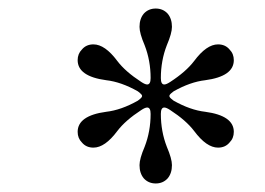

<svg xmlns="http://www.w3.org/2000/svg" viewBox="-20 -720 620 450"><path d="M162 -411Q162 -449 229 -458Q264 -462 303 -484L308 -488Q313 -492 313 -495Q313 -498 308 -502L303 -506Q264 -528 229 -532Q162 -541 162 -579Q162 -594 172 -604Q182 -616 199 -616Q226 -616 255 -577Q274 -552 311 -528Q320 -522 325 -522Q333 -522 333 -537Q333 -578 319 -614Q307 -642 307 -657Q307 -676 317 -688Q328 -700 345 -700Q362 -700 373 -688Q383 -676 383 -657Q383 -642 371 -614Q357 -578 357 -537Q357 -522 365 -522Q370 -522 379 -528Q416 -552 435 -577Q464 -616 491 -616Q508 -616 518 -604Q528 -594 528 -579Q528 -541 461 -532Q426 -528 387 -506L382 -502Q377 -498 377 -495Q377 -492 382 -488L387 -484Q426 -462 461 -458Q528 -449 528 -411Q528 -396 518 -386Q508 -374 491 -374Q464 -374 435 -413Q416 -438 379 -462Q370 -468 365 -468Q357 -468 357 -453Q357 -412 371 -376Q383 -348 383 -333Q383 -314 373 -302Q362 -290 345 -290Q328 -290 317 -302Q307 -314 307 -333Q307 -348 319 -376Q333 -412 333 -453Q333 -468 325 -468Q320 -468 311 -462Q274 -438 255 -413Q226 -374 199 -374Q182 -374 172 -386Q162 -396 162 -411Z"/></svg>

Font: Old Standard TT
Style: Italic
Weight: 400
Italic angle: -15.2°
Designer: Alexey Kryukov <alexios@thessalonica.org.ru>
Version: Version 2.2